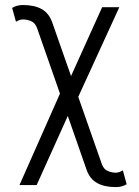

<svg xmlns="http://www.w3.org/2000/svg" viewBox="-20 -537 564 780"><path d="M191.9 -446.8 268.6 -228 395 -507.8H464.8L297.9 -143.6L393.6 129.4Q401.4 150.9 418 157.7Q434.6 164.6 450.7 164.6Q463.9 164.6 479 154.8L494.6 211.4Q475.6 223.1 450.7 223.1Q404.8 223.1 375 206.8Q345.2 190.4 332 153.3L255.4 -65.9L128.9 214.8H59.1L223.6 -156.7L130.4 -423.3Q122.6 -444.3 106 -451.2Q89.4 -458 73.2 -458Q60.1 -458 44.9 -448.7L29.3 -504.9Q48.3 -516.6 73.2 -516.6Q119.1 -516.6 148.7 -500.5Q178.2 -484.4 191.9 -446.8Z"/></svg>

Font: Giphurs Light
Style: Regular
Weight: 300
Version: Version 0.920; ttfautohint (v1.8.4.7-5d5b)